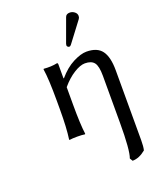

<svg xmlns="http://www.w3.org/2000/svg" viewBox="-167 -772 870 1101"><g transform="rotate(-20 268.0 -222.0)"><path d="M379.9 -379.9Q351.6 -379.9 312 -355.2Q272.5 -330.6 235.8 -287.1V-180.2Q235.8 -60.5 244.1 0L242.2 2.9Q223.6 0 194.8 0Q166 0 147.9 2.9L146 0Q155.8 -67.9 155.8 -180.2V-233.9Q155.8 -366.7 146 -428.2L147.9 -431.2Q193.4 -427.2 230 -435.1Q235.8 -435.1 235.8 -424.8V-342.8L237.8 -339.8Q281.2 -391.1 329.1 -415.5Q377 -439.9 411.1 -439.9Q476.6 -439.9 504.9 -401.4Q533.2 -362.8 533.2 -282.2V145Q533.2 183.1 527.8 205.1Q487.3 238.8 446.8 238.8L436 221.2Q453.1 176.8 453.1 6.8V-277.8Q453.1 -336.4 436.3 -358.2Q419.4 -379.9 379.9 -379.9ZM397.9 -683.1Q413.6 -683.1 426.8 -672.9Q439.9 -662.6 439.9 -647.9Q439.9 -637.2 434.1 -629.9L341.8 -507.8Q335.9 -500 330.1 -500Q324.2 -500 320.1 -503.9Q315.9 -507.8 315.9 -513.2Q315.9 -517.1 317.9 -522.9L370.1 -666Q376 -683.1 397.9 -683.1Z"/></g></svg>

Font: Linear Smooth
Style: Regular
Weight: 400
Designer: Philipp H. Poll, Flanker
Foundry: Philipp H. Poll, reworked by Flanker
Version: Version 1.061 | FøM Fix